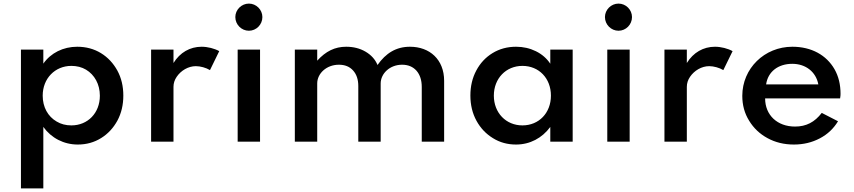

<svg xmlns="http://www.w3.org/2000/svg" viewBox="-20 -788 4750 1068"><path d="M221 260V-82C265.5 -20 335 16 412.5 16C461 16 504 4 542.5 -20C580.5 -43.5 610.5 -76 633 -117C655 -158 666 -204.5 666 -256C666 -308.5 655 -355 632.5 -396C610 -436.5 580 -469 541.5 -492.5C503 -516 459 -528 409.5 -528C331.5 -528 262.5 -493.5 221 -434V-512H96.5V260ZM377 -90.5C346.5 -90.5 319 -97.5 295 -112C246.5 -140 217.5 -192 217.5 -256C217.5 -351.5 286 -421.5 377 -421.5C407.5 -421.5 435 -414.5 458.5 -400.5C506 -372 535.5 -319.5 535.5 -255.5C535.5 -159.5 468.5 -90.5 377 -90.5Z M945 0V-305C945 -325 951 -343.5 963 -361C986.5 -395.5 1027 -420 1069.5 -420C1094 -420 1126 -411.5 1148 -398L1199.5 -503.5C1174 -518 1135.5 -528 1101.5 -528C1037 -528 981 -496 945 -437.5V-512H820.5V0Z M1364.5 -617C1405.5 -617 1439.5 -651 1439.5 -693C1439.5 -734 1405.5 -768 1364.5 -768C1323.5 -768 1289 -734 1289 -693C1289 -651 1323.5 -617 1364.5 -617ZM1426.5 0V-512H1302V0Z M1744.5 0V-324C1744.5 -379 1796 -428 1865 -428C1898.5 -428 1924.5 -417.5 1944 -396C1963.5 -374.5 1973 -345.5 1973 -309.5V0H2097.5V-323.5C2097.5 -379 2148.5 -428 2216.5 -428C2250 -428 2276.5 -417 2296.5 -395C2316 -372.5 2326 -342.5 2326 -304.5V0H2450.5V-338.5C2450.5 -457 2370 -528 2260.5 -528C2183 -528 2126 -492 2080 -426.5C2067 -457.5 2045 -482 2013.5 -500.5C1982 -519 1946 -528 1905.5 -528C1843 -528 1792 -503 1744.5 -450.5V-512H1620V0Z M2850.5 16C2928 16 2995.5 -20 3041 -82V0H3165.5V-512H3041V-433.5C3021.5 -463 2994.5 -486.5 2961 -503C2927.5 -519.5 2890.5 -528 2850.5 -528C2801.5 -528 2758 -516 2719.5 -492.5C2681 -469 2651 -436.5 2629.5 -396C2607.5 -355 2596.5 -308.5 2596.5 -256.5C2596.5 -204 2608 -157 2630.5 -116C2653 -75 2683.5 -43 2722 -19.5C2760.5 4.5 2803 16 2850.5 16ZM2886 -90.5C2794.5 -90.5 2727 -160.5 2727 -256C2727 -351.5 2794.5 -421.5 2886 -421.5C2978 -421.5 3044.5 -352.5 3044.5 -256C3044.5 -160 2978 -90.5 2886 -90.5Z M3420.5 -617C3461.5 -617 3495.5 -651 3495.5 -693C3495.5 -734 3461.5 -768 3420.5 -768C3379.5 -768 3345 -734 3345 -693C3345 -651 3379.5 -617 3420.5 -617ZM3482.5 0V-512H3358V0Z M3800.5 0V-305C3800.5 -325 3806.5 -343.5 3818.5 -361C3842 -395.5 3882.5 -420 3925 -420C3949.5 -420 3981.5 -411.5 4003.5 -398L4055 -503.5C4029.5 -518 3991 -528 3957 -528C3892.5 -528 3836.5 -496 3800.5 -437.5V-512H3676V0Z M4396 16C4449 16 4497 4.5 4540.5 -18.5C4583.5 -41 4617 -73 4641.5 -113.5L4551 -160C4511.5 -108.5 4464.5 -84 4402.5 -84C4304 -84 4236 -147.5 4236 -240.5H4653C4655 -254 4655.5 -257 4655.5 -265.5C4655.5 -318 4644.5 -363.5 4622 -403C4577 -481.5 4494 -528 4387.5 -528C4232 -528 4109 -407 4109 -255C4109 -203.5 4121.5 -157.5 4147 -116.5C4172 -75.5 4206 -43 4249.5 -19.5C4292.5 4 4341.5 16 4396 16ZM4241.5 -318.5C4251.5 -389 4308 -433 4387 -433C4462 -433 4519 -388 4532 -318.5Z"/></svg>

Font: Spartan SemiBold
Style: Regular
Weight: 600
Designer: Matt Bailey, Mirko Velimirovic
Foundry: Matt Bailey
Version: Version 1.003